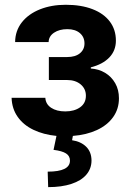

<svg xmlns="http://www.w3.org/2000/svg" viewBox="-20 -557 544 800"><path d="M252 -92.8Q289.6 -92.8 313.7 -109.9Q337.9 -127 337.9 -158.2Q337.9 -187 316.2 -205.3Q294.4 -223.6 259.8 -223.6H183.6V-319.3H259.8Q293.9 -319.3 313 -335Q332 -350.6 332 -376Q332 -402.8 312.7 -419.2Q293.5 -435.5 260.7 -435.5Q227.1 -435.5 205.1 -420.7Q183.1 -405.8 182.6 -381.8H43Q43.5 -428.7 71 -463.9Q98.6 -499 146.5 -518.1Q194.3 -537.1 253.9 -537.1Q317.9 -537.1 365 -519Q412.1 -501 437.5 -467.3Q462.9 -433.6 462.9 -387.7Q462.9 -346.2 435.5 -317.6Q408.2 -289.1 358.4 -276.4V-271.5Q391.1 -269.5 417.7 -253.7Q444.3 -237.8 460 -210.4Q475.6 -183.1 475.6 -147.5Q475.6 -103 451.4 -69.1Q427.2 -35.2 383.8 -15.1Q340.3 4.9 283.7 9.3L280.3 27.3Q316.9 32.7 338.9 54.2Q360.8 75.7 361.3 111.3Q361.3 145.5 339.8 170.7Q318.4 195.8 277.8 209.2Q237.3 222.7 180.7 222.7L178.7 158.2Q271.5 158.2 271.5 112.3Q271.5 92.8 255.1 82.3Q238.8 71.8 203.1 67.4L215.3 9.3Q161.1 3.9 119.4 -16.1Q77.6 -36.1 53.7 -70.1Q29.8 -104 28.3 -149.4H168.9Q170.4 -123 193.1 -107.9Q215.8 -92.8 252 -92.8Z"/></svg>

Font: Pretendard GOV
Style: Bold
Weight: 700
Designer: Base glyphs from Inter by Rasmus Andersson; Hangeul glyphs from Noto Sans CJK(Source Han Sans) by Jang Soo-young and Kan
Foundry: Kil Hyung-jin
Version: Version 1.309